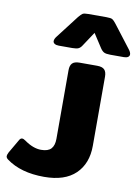

<svg xmlns="http://www.w3.org/2000/svg" viewBox="-241 -817 767 1052"><g transform="rotate(10 142.5 -290.5)"><path d="M2 -572Q2 -584 14 -599L110 -724Q124 -741 132 -746Q140 -751 164 -751H265Q289 -751 297.5 -746Q306 -741 319 -724L415 -599Q427 -584 427 -572Q427 -563 419 -557.5Q411 -552 396 -552H321Q297 -552 286 -557.5Q275 -563 265 -578L215 -655L164 -578Q155 -563 144 -557.5Q133 -552 109 -552H34Q19 -552 10.5 -557.5Q2 -563 2 -572ZM-131 111Q-142 103 -142 93Q-142 86 -135 72L-92 -2Q-85 -16 -75 -16Q-67 -16 -56 -8Q-7 27 37 27Q76 27 93 8.5Q110 -10 110 -47V-429Q110 -455 122 -467.5Q134 -480 163 -480H260Q289 -480 301 -467.5Q313 -455 313 -429V-44Q313 55 253.5 112.5Q194 170 79 170Q-51 170 -131 111Z"/></g></svg>

Font: Mitr SemiBold
Style: Regular
Weight: 600
Designer: Thanarat Vachiruckul
Foundry: Cadson Demak
Version: Version 1.003